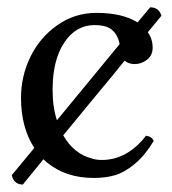

<svg xmlns="http://www.w3.org/2000/svg" viewBox="-20 -474 468 522"><path d="M134.8 -147 305.2 -354Q300.8 -377.9 285.6 -391.8Q270.5 -405.8 236.8 -405.8Q186.5 -405.8 154.8 -358.4Q123 -311 123 -230Q123 -182.6 134.8 -147ZM98.1 -41 42 27.8Q29.8 27.8 21.7 20.5Q13.7 13.2 12.2 2L73.2 -71.8Q37.1 -127.4 37.1 -208Q37.1 -266.6 62.5 -319.1Q87.9 -371.6 135.5 -405.3Q183.1 -439 242.2 -439Q312.5 -439 354 -413.1L388.2 -454.1Q412.1 -454.1 418.9 -431.2L381.8 -386.2Q395 -368.2 395 -344.2Q395 -323.2 379.6 -311.5Q364.3 -299.8 346.2 -299.8Q329.6 -299.8 318.8 -309.1Q293 -276.4 235.8 -208L151.9 -106Q180.7 -55.7 230 -43Q241.7 -39.1 256.8 -39.1Q325.7 -39.1 377 -105Q392.6 -103 397.9 -90.8Q374 -51.3 346.4 -28.3Q318.8 -5.4 293.2 2.2Q267.6 9.8 234.9 9.8Q158.7 9.8 107.9 -32.2Q104 -35.2 98.1 -41Z"/></svg>

Font: Common Serif
Style: Regular
Weight: 400
Designer: Philipp H. Poll, Khaled Hosny
Foundry: Stefan Peev, Context Ltd.
Version: Version 1.026